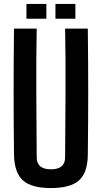

<svg xmlns="http://www.w3.org/2000/svg" viewBox="-20 -945 516 973"><path d="M238 8Q139 8 96 -31Q53 -70 51 -160Q49 -320 49 -480Q49 -640 51 -800H166Q163 -640 164 -474Q165 -308 166 -148Q166 -87 238 -87Q310 -87 310 -148Q311 -308 312 -474Q313 -640 310 -800H425Q427 -640 427 -480Q427 -320 425 -160Q424 -70 380.5 -31Q337 8 238 8ZM261 -850V-925H362V-850ZM114 -850V-925H215V-850Z"/></svg>

Font: Big Shoulders Text
Style: Bold
Weight: 700
Designer: Patric King
Foundry: XO Type Co
Version: Version 1.000; ttfautohint (v1.8.2)